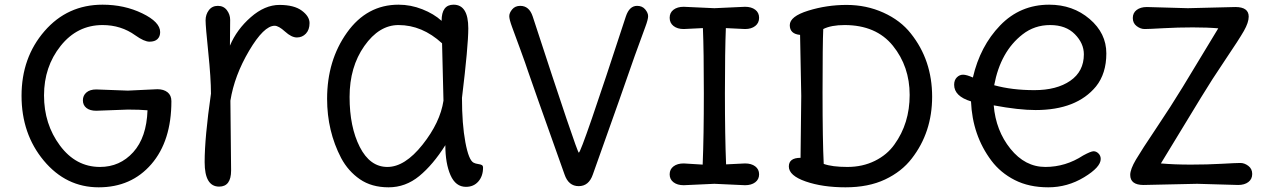

<svg xmlns="http://www.w3.org/2000/svg" viewBox="-20 -785 5416 820"><path d="M526 -398 652 -404Q679 -404 695.5 -391Q712 -378 712 -353Q712 -183 626.5 -84Q541 15 401.5 15Q262 15 167 -99Q72 -213 72 -376Q72 -539 170 -652Q268 -765 418 -765Q511 -765 587.5 -728Q664 -691 664 -648Q664 -629 652.5 -618Q641 -607 618.5 -607Q596 -607 558 -634Q497 -678 418 -678Q310 -678 239 -589Q168 -500 168 -377.5Q168 -255 236 -163.5Q304 -72 407 -72Q492 -72 549 -135Q606 -198 610 -314Q577 -317 526 -317L391 -312Q364 -312 349 -324Q334 -336 334 -356.5Q334 -377 349 -390Q364 -403 391 -403Z M964 -355Q964 -355 967 -57Q967 12 916 12Q854 12 854 -92.5Q854 -197 881 -385Q881 -450 869.5 -561.5Q858 -673 858 -698Q858 -723 872 -741.5Q886 -760 910.5 -760Q935 -760 949 -741.5Q963 -723 963 -700Q963 -677 962.5 -644.5Q962 -612 962 -590Q991 -659 1051 -711.5Q1111 -764 1173.5 -764Q1236 -764 1269 -739.5Q1302 -715 1302 -686.5Q1302 -658 1286.5 -641.5Q1271 -625 1248 -625Q1225 -625 1197.5 -650Q1170 -675 1153 -675Q1107 -675 1044 -568.5Q981 -462 964 -355Z M1953 -367Q1953 -255 1967.5 -177.5Q1982 -100 2003 -90Q2011 -86 2022 -84.5Q2033 -83 2038 -80Q2043 -77 2043 -69Q2043 -33 2023 -10Q2003 13 1970 13Q1926 13 1904 -37Q1882 -87 1882 -165Q1829 -81 1770.5 -33Q1712 15 1639.5 15Q1567 15 1517 -19.5Q1467 -54 1437 -110Q1377 -225 1377 -363Q1377 -527 1462 -646Q1547 -765 1682 -765Q1734 -765 1783.5 -745.5Q1833 -726 1866 -696Q1866 -765 1917 -765Q1980 -765 1980 -664Q1980 -589 1953 -367ZM1874 -355 1868 -600Q1783 -678 1682 -678Q1599 -678 1536 -588.5Q1473 -499 1473 -371Q1473 -243 1516.5 -157.5Q1560 -72 1634.5 -72Q1709 -72 1784.5 -167Q1860 -262 1874 -355Z M2512 -40Q2495 10 2451.5 10Q2408 10 2391 -40Q2245 -450 2235.5 -479.5Q2226 -509 2202.5 -573Q2179 -637 2167 -669.5Q2155 -702 2155 -716Q2155 -730 2167.5 -745Q2180 -760 2202 -760Q2240 -760 2255 -715Q2445 -133 2452 -133Q2463 -133 2653 -715Q2668 -760 2701 -760Q2723 -760 2735.5 -745Q2748 -730 2748 -716Q2748 -702 2736 -670Q2679 -515 2668.5 -482.5Q2658 -450 2512 -40Z M3162 -661 3080 -665Q3076 -568 3076 -386.5Q3076 -205 3081 -83L3162 -87Q3189 -87 3205.5 -74.5Q3222 -62 3222 -40.5Q3222 -19 3205.5 -6.5Q3189 6 3162 6L3031 0L2900 6Q2873 6 2856.5 -6.5Q2840 -19 2840 -40.5Q2840 -62 2856.5 -74.5Q2873 -87 2900 -87L2981 -82Q2986 -204 2986 -386Q2986 -568 2982 -665L2900 -661Q2873 -661 2856.5 -674Q2840 -687 2840 -709Q2840 -731 2856.5 -743.5Q2873 -756 2900 -756L3031 -750L3162 -756Q3189 -756 3205.5 -743.5Q3222 -731 3222 -709Q3222 -687 3205.5 -674Q3189 -661 3162 -661Z M3402 -376 3397 -636Q3353 -640 3353 -677.5Q3353 -715 3432 -739.5Q3511 -764 3595.5 -764Q3680 -764 3753 -731Q3826 -698 3870 -642Q3961 -528 3961 -372Q3961 -220 3874 -108Q3831 -52 3760 -18.5Q3689 15 3591 15Q3493 15 3421 -10Q3349 -35 3349 -74Q3349 -111 3399 -111ZM3587 -678Q3530 -678 3496 -661Q3493 -599 3493 -390.5Q3493 -182 3498 -85Q3534 -72 3599 -72Q3664 -72 3716.5 -98Q3769 -124 3800 -168Q3865 -258 3865 -379.5Q3865 -501 3793.5 -589.5Q3722 -678 3587 -678Z M4609 -553Q4609 -600 4570.5 -639Q4532 -678 4465 -678Q4398 -678 4347 -638Q4253 -565 4226 -421Q4302 -400 4397.5 -400Q4493 -400 4551 -440Q4609 -480 4609 -553ZM4214 -99Q4133 -207 4127 -352Q4055 -374 4055 -423Q4055 -443 4066.5 -454.5Q4078 -466 4093 -466Q4108 -466 4135 -454Q4166 -588 4251.5 -676.5Q4337 -765 4461 -765Q4562 -765 4633.5 -704Q4705 -643 4705 -557Q4705 -471 4661 -416Q4578 -315 4403 -315Q4331 -315 4224 -335Q4233 -227 4295.5 -149.5Q4358 -72 4444.5 -72Q4531 -72 4606 -121Q4639 -139 4650.5 -139Q4662 -139 4671.5 -129.5Q4681 -120 4681 -106Q4681 -71 4610 -28Q4539 15 4457 15Q4375 15 4314 -16Q4253 -47 4214 -99Z M5053 -750 5256 -755Q5313 -755 5313 -714Q5313 -689 5292.5 -653Q5272 -617 5213.5 -530.5Q5155 -444 5109 -368L4938 -87Q4995 -82 5065.5 -82Q5136 -82 5198 -85.5Q5260 -89 5277.5 -89Q5295 -89 5311.5 -76.5Q5328 -64 5328 -42Q5328 -20 5311.5 -7.5Q5295 5 5268 5L5093 0L4864 5Q4807 5 4807 -38Q4807 -62 4831.5 -103.5Q4856 -145 4918.5 -238Q4981 -331 5031 -413L5183 -664Q5138 -668 5074 -668Q5010 -668 4948 -664.5Q4886 -661 4868.5 -661Q4851 -661 4834.5 -673.5Q4818 -686 4818 -708Q4818 -730 4834.5 -742.5Q4851 -755 4878 -755Z"/></svg>

Font: Delius Unicase
Style: Regular
Weight: 400
Designer: Natalia Raices
Foundry: Natalia Raices
Version: Version 1.002